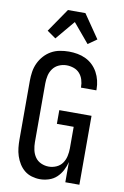

<svg xmlns="http://www.w3.org/2000/svg" viewBox="-105 -1036 710 1103"><g transform="rotate(10 250.0 -484.5)"><path d="M209 8Q185 8 161 1Q137 -6 118.5 -21Q100 -36 87 -57Q74 -78 66.5 -101Q59 -124 56.5 -148Q54 -172 54 -196V-539Q54 -565 58 -591.5Q62 -618 73.5 -642.5Q85 -667 103 -687Q121 -707 144 -720Q167 -733 193.5 -738Q220 -743 247 -743Q272 -743 297 -738.5Q322 -734 345 -723Q368 -712 386 -694.5Q404 -677 416 -655Q428 -633 434 -608Q440 -583 440 -558V-551H350V-555Q350 -576 343.5 -597Q337 -618 323 -633.5Q309 -649 288.5 -656Q268 -663 247 -663Q224 -663 202.5 -653.5Q181 -644 167.5 -625.5Q154 -607 149 -584.5Q144 -562 144 -539V-196Q144 -174 149 -151Q154 -128 167 -109.5Q180 -91 201.5 -81.5Q223 -72 246 -72Q269 -72 290.5 -81.5Q312 -91 325 -109.5Q338 -128 343 -151Q348 -174 348 -196V-322H250V-402H438V0H356V-118Q350 -93 337.5 -69Q325 -45 306 -27Q287 -9 261 -0.5Q235 8 209 8ZM156 -804 105 -840 199 -977H301L395 -840L344 -804L250 -916Z"/></g></svg>

Font: Iosevka Term Curly Medium
Style: Regular
Weight: 500
Designer: Belleve Invis
Foundry: Belleve Invis
Version: Version 32.3.0